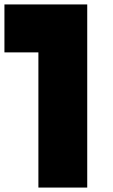

<svg xmlns="http://www.w3.org/2000/svg" viewBox="-25 -845 507 865"><path d="M148 0H368V-825H-5V-609H148Z"/></svg>

Font: Spartan Black
Style: Regular
Weight: 900
Designer: Matt Bailey, Mirko Velimirovic
Foundry: Matt Bailey
Version: Version 1.003; ttfautohint (v1.8.3)